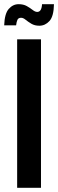

<svg xmlns="http://www.w3.org/2000/svg" viewBox="-37 -898 278 918"><path d="M45 0V-710H159V0ZM151 -775Q129 -775 113 -784.5Q97 -794 85.5 -803.5Q74 -813 64 -813Q51 -813 46.5 -803.5Q42 -794 40 -777H-17Q-15 -833 5 -855.5Q25 -878 52 -878Q75 -878 91 -869Q107 -860 119 -850.5Q131 -841 141 -841Q162 -841 164 -878H221Q220 -820 199.5 -797.5Q179 -775 151 -775Z"/></svg>

Font: Special Gothic Condensed Medium
Style: Regular
Weight: 500
Width: 3
Designer: Alistair McCready
Foundry: Monolith
Version: Version 1.000; ttfautohint (v1.8.4.7-5d5b)